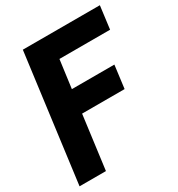

<svg xmlns="http://www.w3.org/2000/svg" viewBox="-183 -901 949 1021"><g transform="rotate(-30 291.0 -390.0)"><path d="M169 0H7L109 -780H582L564 -640H253L230 -468H491L473 -328H212Z"/></g></svg>

Font: Tanohe Sans
Style: Bold Italic
Weight: 700
Designer: Village Type and Design LLC & Cristiano Sobral
Foundry: Cooper Hewitt Smithsonian Design Museum
Version: Version 1.00;September 29, 2021;FontCreator 13.0.0.2655 64-b